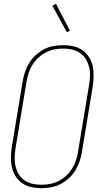

<svg xmlns="http://www.w3.org/2000/svg" viewBox="-20 -980 540 1008"><path d="M196 8Q169 8 143 2Q117 -4 96.5 -18.5Q76 -33 62 -54.5Q48 -76 42.5 -101.5Q37 -127 37.5 -154Q38 -181 42 -208L99 -553Q103 -578 111.5 -603Q120 -628 134 -650.5Q148 -673 168.5 -691.5Q189 -710 212.5 -722Q236 -734 262 -738.5Q288 -743 313 -743Q340 -743 366 -737Q392 -731 412.5 -716.5Q433 -702 447 -680.5Q461 -659 466.5 -633.5Q472 -608 471.5 -581Q471 -554 467 -527L410 -182Q406 -157 397.5 -132Q389 -107 375 -84.5Q361 -62 340.5 -43.5Q320 -25 296.5 -13Q273 -1 247 3.5Q221 8 196 8ZM197 -10Q219 -10 243 -14.5Q267 -19 288.5 -30Q310 -41 328 -58Q346 -75 359 -96Q372 -117 379.5 -139.5Q387 -162 390 -185L447 -530Q451 -554 452.5 -578.5Q454 -603 448.5 -625.5Q443 -648 431.5 -668Q420 -688 401.5 -701Q383 -714 360 -719.5Q337 -725 312 -725Q290 -725 266 -720.5Q242 -716 221 -705Q200 -694 181.5 -677Q163 -660 150 -639Q137 -618 130 -595.5Q123 -573 119 -550L62 -205Q58 -181 57 -156.5Q56 -132 61 -109.5Q66 -87 77.5 -67Q89 -47 107.5 -34Q126 -21 149 -15.5Q172 -10 197 -10ZM331 -811 255 -950 274 -960 347 -819Z"/></svg>

Font: Iosevka Curly Thin
Style: Italic
Weight: 100
Italic angle: -9°
Monospace: yes
Designer: Belleve Invis
Foundry: Belleve Invis
Version: Version 22.1.2; ttfautohint (v1.8.4)